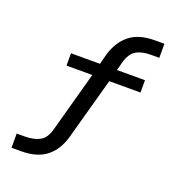

<svg xmlns="http://www.w3.org/2000/svg" viewBox="-158 -840 1063 1156"><g transform="rotate(20 374.0 -262.5)"><path d="M46 189V98H96Q156 98 193.5 77.5Q231 57 247 -2L359 -410L379 -389H188V-468H391L369 -449L390 -532Q416 -620 475 -667Q534 -714 635 -714H697V-624H643Q585 -624 549 -602.5Q513 -581 497 -523L478 -449L462 -468H662V-389H443L468 -411L353 6Q329 94 269.5 141.5Q210 189 106 189Z"/></g></svg>

Font: Nunito Sans 7pt Expanded Medium
Style: Regular
Weight: 500
Width: 7
Designer: Vernon Adams
Foundry: Vernon Adams
Version: Version 3.101;gftools[0.9.27]